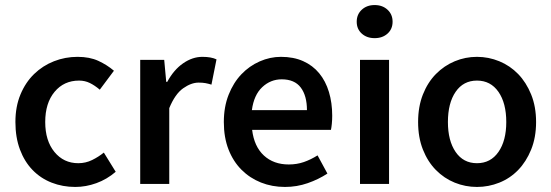

<svg xmlns="http://www.w3.org/2000/svg" viewBox="-20 -728 2183 760"><path d="M278 12Q228 12 184.5 -5Q141 -22 109 -55Q77 -88 59 -136Q41 -184 41 -245Q41 -306 61 -354Q81 -402 115 -435Q149 -468 193.5 -485.5Q238 -503 287 -503Q335 -503 369.5 -487Q404 -471 431 -448L375 -373Q355 -390 335.5 -399.5Q316 -409 293 -409Q233 -409 196 -364.5Q159 -320 159 -245Q159 -171 195.5 -126.5Q232 -82 290 -82Q319 -82 344.5 -94.5Q370 -107 391 -124L438 -48Q403 -18 361.5 -3Q320 12 278 12Z M535 0V-491H630L638 -404H642Q668 -452 705 -477.5Q742 -503 781 -503Q816 -503 837 -493L817 -393Q804 -397 793 -399Q782 -401 766 -401Q737 -401 705 -378.5Q673 -356 650 -300V0Z M1108 12Q1057 12 1013 -5.5Q969 -23 936 -56Q903 -89 884.5 -136.5Q866 -184 866 -245Q866 -305 885 -353Q904 -401 935.5 -434Q967 -467 1008 -485Q1049 -503 1092 -503Q1142 -503 1180 -486Q1218 -469 1243.5 -438Q1269 -407 1282 -364Q1295 -321 1295 -270Q1295 -253 1293.5 -238Q1292 -223 1290 -214H978Q986 -148 1024.5 -112.5Q1063 -77 1123 -77Q1155 -77 1182.5 -86.5Q1210 -96 1237 -113L1276 -41Q1241 -18 1198 -3Q1155 12 1108 12ZM977 -292H1195Q1195 -349 1170.5 -381.5Q1146 -414 1095 -414Q1051 -414 1018 -383Q985 -352 977 -292Z M1405 0V-491H1520V0ZM1463 -577Q1432 -577 1412 -595Q1392 -613 1392 -642Q1392 -671 1412 -689.5Q1432 -708 1463 -708Q1494 -708 1514 -689.5Q1534 -671 1534 -642Q1534 -613 1514 -595Q1494 -577 1463 -577Z M1868 12Q1822 12 1780 -5Q1738 -22 1705.5 -55Q1673 -88 1654 -136Q1635 -184 1635 -245Q1635 -306 1654 -354Q1673 -402 1705.5 -435Q1738 -468 1780 -485.5Q1822 -503 1868 -503Q1914 -503 1956.5 -485.5Q1999 -468 2031 -435Q2063 -402 2082.5 -354Q2102 -306 2102 -245Q2102 -184 2082.5 -136Q2063 -88 2031 -55Q1999 -22 1956.5 -5Q1914 12 1868 12ZM1868 -82Q1922 -82 1953 -126.5Q1984 -171 1984 -245Q1984 -320 1953 -364.5Q1922 -409 1868 -409Q1814 -409 1783.5 -364.5Q1753 -320 1753 -245Q1753 -171 1783.5 -126.5Q1814 -82 1868 -82Z"/></svg>

Font: TypoPRO Source Sans Pro
Style: Regular
Weight: 600
Designer: Paul D. Hunt
Foundry: Adobe Systems Incorporated
Version: Version 2.020;PS 2.000;hotconv 1.0.86;makeotf.lib2.5.63406